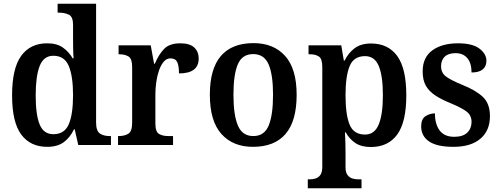

<svg xmlns="http://www.w3.org/2000/svg" viewBox="-20 -780 2689 1033"><path d="M234 10Q143 10 94 -56.5Q45 -123 45 -267Q45 -412 94 -479.5Q143 -547 234 -547Q286 -547 318.5 -524Q351 -501 371 -466H376Q374 -489 373.5 -519Q373 -549 373 -576V-647Q373 -690 350.5 -701Q328 -712 297 -712H290V-760H497V-121Q497 -76 517 -62Q537 -48 569 -48H577V0H401L382 -84H378Q357 -40 323 -15Q289 10 234 10ZM267 -58Q327 -58 350 -111.5Q373 -165 373 -268Q373 -370 350 -425Q327 -480 267 -480Q215 -480 193.5 -425Q172 -370 172 -267Q172 -162 193.5 -110Q215 -58 267 -58Z M615 0V-48H619Q650 -48 670.5 -60.5Q691 -73 691 -120V-420Q691 -464 671.5 -476Q652 -488 622 -488H618V-536H791L809 -437H813Q834 -487 863 -517Q892 -547 950 -547Q1001 -547 1025 -524.5Q1049 -502 1049 -465Q1049 -385 943 -385Q943 -426 933.5 -446Q924 -466 897 -466Q876 -466 860.5 -447.5Q845 -429 835 -399.5Q825 -370 820.5 -336.5Q816 -303 816 -273V-115Q816 -71 835.5 -59.5Q855 -48 884 -48H911V0Z M1341 10Q1233 10 1171 -59.5Q1109 -129 1109 -270Q1109 -410 1168.5 -479Q1228 -548 1344 -548Q1452 -548 1514 -479Q1576 -410 1576 -270Q1576 -129 1516.5 -59.5Q1457 10 1341 10ZM1343 -48Q1402 -48 1425.5 -104.5Q1449 -161 1449 -270Q1449 -379 1425 -434Q1401 -489 1342 -489Q1283 -489 1259.5 -434Q1236 -379 1236 -270Q1236 -161 1260 -104.5Q1284 -48 1343 -48Z M1636 233V185H1645Q1661 185 1677 180.5Q1693 176 1703.5 161.5Q1714 147 1714 117V-419Q1714 -464 1695.5 -476Q1677 -488 1649 -488H1640V-536H1816L1830 -454H1834Q1854 -495 1888 -520.5Q1922 -546 1976 -546Q2068 -546 2117 -479Q2166 -412 2166 -267Q2166 -123 2117 -56Q2068 11 1975 11Q1924 11 1892 -10.5Q1860 -32 1840 -68H1836Q1839 -11 1839 45V119Q1839 148 1850 162Q1861 176 1876.5 180.5Q1892 185 1908 185H1925V233ZM1944 -56Q1995 -56 2017.5 -110Q2040 -164 2040 -268Q2040 -371 2018 -424.5Q1996 -478 1944 -478Q1883 -478 1861 -424Q1839 -370 1839 -268Q1839 -163 1861 -109.5Q1883 -56 1944 -56Z M2420 10Q2331 10 2288.5 -19Q2246 -48 2246 -100Q2246 -140 2269.5 -155Q2293 -170 2320 -170Q2320 -112 2345.5 -78Q2371 -44 2424 -44Q2471 -44 2494 -66.5Q2517 -89 2517 -124Q2517 -158 2492.5 -178Q2468 -198 2406 -224Q2354 -245 2320.5 -267.5Q2287 -290 2270.5 -320Q2254 -350 2254 -396Q2254 -471 2306 -509Q2358 -547 2444 -547Q2522 -547 2559.5 -518.5Q2597 -490 2597 -453Q2597 -423 2577 -406.5Q2557 -390 2517 -390Q2517 -440 2494.5 -467Q2472 -494 2431 -494Q2392 -494 2372.5 -475Q2353 -456 2353 -424Q2353 -389 2378 -369.5Q2403 -350 2466 -324Q2539 -295 2577.5 -259Q2616 -223 2616 -155Q2616 -77 2564.5 -33.5Q2513 10 2420 10Z"/></svg>

Font: Noto Serif Lao SemiCondensed SemiBold
Style: Regular
Weight: 600
Width: 4
Designer: Monotype Design Team
Foundry: Monotype Imaging Inc.
Version: Version 2.003; ttfautohint (v1.8.4.7-5d5b)